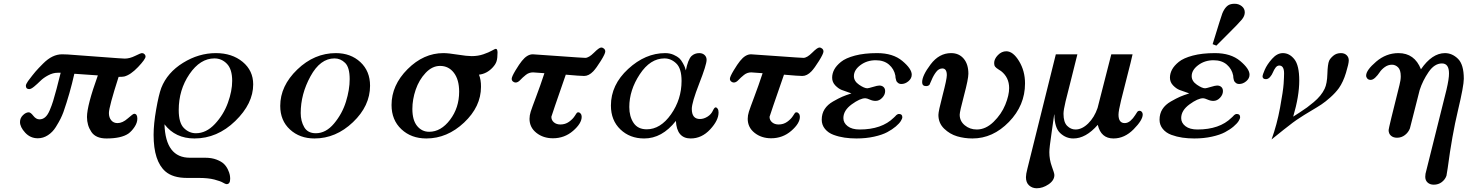

<svg xmlns="http://www.w3.org/2000/svg" viewBox="-20 -734 7842 1026"><path d="M86.9 -82Q86.9 -103 102.5 -118.4Q118.2 -133.8 133.8 -133.8Q143.6 -133.8 158.2 -115Q172.9 -96.2 190.9 -96.2Q208 -96.2 221.4 -107.7Q234.9 -119.1 245.8 -145Q256.8 -170.9 263.9 -194.3Q271 -217.8 282.2 -258.8Q287.1 -276.9 289.1 -286.1L304.2 -345.2H288.1Q263.2 -345.2 237.5 -331.5Q211.9 -317.9 195.6 -301.5Q179.2 -285.2 162.6 -271.5Q146 -257.8 136.2 -257.8Q118.2 -257.8 118.2 -275.9Q118.2 -283.7 129.9 -300.8Q154.8 -334 169.4 -351.1Q184.1 -368.2 210 -394Q235.8 -419.9 261 -431.9Q286.1 -443.8 312 -443.8Q332 -443.8 341.8 -442.9L611.8 -422.9Q639.6 -420.9 647 -420.9Q672.9 -420.9 702.4 -435.5Q731.9 -450.2 738.8 -450.2Q746.6 -450.2 752.2 -444.6Q757.8 -439 757.8 -432.1Q757.8 -418 718 -376Q678.2 -334 644 -325.2Q634.3 -323.2 613.8 -323.2Q562 -162.1 562 -129.9Q562 -106 574.5 -91.1Q586.9 -76.2 607.9 -76.2Q634.8 -76.2 662.8 -101.1Q690.9 -126 696.8 -126Q713.9 -126 713.9 -100.1Q713.9 -78.1 699 -55.7Q684.1 -33.2 666 -20Q627.9 5.9 548.8 5.9Q491.7 5.9 468.3 -29.1Q444.8 -64 444.8 -108.9Q444.8 -169.9 502.9 -331.1L377.9 -339.8L377 -338.9Q354 -235.8 318.8 -134.8Q312 -116.7 303.5 -99.4Q294.9 -82 278.1 -54.9Q261.2 -27.8 236.1 -11.5Q210.9 4.9 182.1 4.9Q142.1 4.9 114.5 -25.1Q86.9 -55.2 86.9 -82Z M800.8 -13.2Q800.8 -71.3 814.5 -149.2Q828.1 -227.1 841.8 -264.2Q874 -346.2 958 -398.2Q1042 -450.2 1133.8 -450.2Q1219.7 -450.2 1276.4 -403.6Q1333 -356.9 1333 -283.2Q1333 -180.2 1237.1 -87.2Q1141.1 5.9 1019 5.9Q917 5.9 858.9 -69.8Q864.7 109.4 995.1 108.9H1076.2Q1111.3 108.9 1137.2 118.9Q1163.1 128.9 1176.5 141.8Q1189.9 154.8 1198 172.4Q1206.1 189.9 1208 200.9Q1210 211.9 1210 221.2Q1210 250 1190.9 250Q1185.1 250 1171.4 241.9Q1157.7 233.9 1125.2 225.3Q1092.8 216.8 1041 216.8H979Q903.8 216.8 863.8 182.1Q800.8 127 800.8 -13.2ZM935.1 -146Q935.1 -77.1 962.9 -49.6Q990.7 -22 1026.9 -22Q1082 -22 1128.4 -71.5Q1174.8 -121.1 1197.8 -184.6Q1220.7 -248 1220.7 -301.8Q1220.7 -363.8 1192.9 -392.8Q1165 -421.9 1126 -421.9Q1049.8 -421.9 992.4 -337.9Q935.1 -253.9 935.1 -146Z M1477.5 -168Q1477.5 -274.9 1568.6 -362.5Q1659.7 -450.2 1774.9 -450.2Q1854 -450.2 1905.8 -402.1Q1957.5 -354 1957.5 -275.9Q1957.5 -168 1866.2 -81.1Q1774.9 5.9 1660.6 5.9Q1581.5 5.9 1529.5 -42Q1477.5 -89.8 1477.5 -168ZM1586.9 -129.9Q1586.9 -86.9 1605.7 -54.4Q1624.5 -22 1667.5 -22Q1721.7 -22 1765.1 -74Q1808.6 -126 1828.6 -190.4Q1848.6 -254.9 1848.6 -311Q1848.6 -374 1824.2 -397.9Q1799.8 -421.9 1767.6 -421.9Q1691.4 -421.9 1639.2 -326.4Q1586.9 -231 1586.9 -129.9Z M2072.3 -172.9Q2072.3 -278.8 2158 -364.5Q2243.7 -450.2 2349.6 -450.2Q2375.5 -450.2 2425.5 -442.1Q2475.6 -434.1 2500.5 -434.1Q2534.7 -434.1 2563.5 -444.1Q2592.3 -454.1 2608.9 -463.6Q2625.5 -473.1 2629.4 -473.1Q2638.2 -473.1 2638.7 -454.1Q2638.7 -423.3 2633.5 -406.7Q2628.4 -390.1 2612.3 -373Q2581.5 -339.8 2539.6 -335Q2550.8 -307.1 2550.3 -270Q2550.3 -164.1 2460 -79.1Q2369.6 5.9 2258.3 5.9Q2177.2 5.9 2124.8 -43.5Q2072.3 -92.8 2072.3 -172.9ZM2183.6 -151.9Q2183.6 -91.8 2209 -60.8Q2234.4 -29.8 2273.4 -29.8Q2336.4 -29.8 2385 -94Q2433.6 -158.2 2433.6 -244.1Q2433.6 -308.1 2405.5 -345Q2377.4 -381.8 2331.5 -381.8Q2289.6 -381.8 2254.4 -344.5Q2219.2 -307.1 2201.4 -254.9Q2183.6 -202.6 2183.6 -151.9Z M2714.4 -313Q2714.4 -324.2 2734.9 -358.2Q2755.4 -392.1 2768.6 -408.2Q2797.4 -444.3 2827.6 -443.8Q2834.5 -443.8 2964.8 -434.3Q3095.2 -424.8 3107.4 -424.8Q3126.5 -424.8 3154.1 -452.4Q3181.6 -480 3192.4 -480Q3201.2 -480 3207.8 -473.9Q3214.4 -467.8 3214.4 -459Q3214.4 -446.8 3190.4 -408.4Q3166.5 -370.1 3150.4 -353Q3126.5 -328.1 3101.6 -328.1Q3080.6 -328.1 3003.4 -335Q2927.2 -115.7 2926.3 -109.9Q2926.3 -91.8 2939.9 -80.3Q2953.6 -68.8 2974.6 -68.8Q3000.5 -68.8 3020.5 -83Q3040.5 -97.2 3051.5 -114.5Q3062.5 -131.8 3063.5 -131.8Q3066.4 -133.8 3070.3 -133.8Q3077.1 -133.8 3082.8 -127Q3088.4 -120.1 3088.4 -109.9Q3088.4 -74.7 3042.5 -34.9Q2996.6 4.9 2934.6 4.9Q2882.8 4.9 2846.2 -24.2Q2809.6 -53.2 2809.6 -99.1Q2809.6 -117.2 2815.9 -137.2Q2822.3 -157.2 2844.7 -216.6Q2867.2 -275.9 2889.2 -342.8Q2831.1 -346.7 2828.6 -347.2Q2806.6 -347.2 2789.6 -333.5Q2772.5 -319.8 2760 -306.4Q2747.6 -293 2735.4 -293Q2727.5 -293 2720.9 -298.6Q2714.4 -304.2 2714.4 -313Z M3244.6 -169.9Q3244.6 -280.8 3336.7 -365.5Q3428.7 -450.2 3534.7 -450.2Q3559.6 -450.2 3579.6 -441.2Q3599.6 -432.1 3609.6 -423.1Q3619.6 -414.1 3629.2 -396.5Q3638.7 -378.9 3639.6 -375Q3640.6 -371.1 3645 -357.9Q3656.2 -415 3674.8 -434.1Q3691.9 -450.2 3716.8 -450.2Q3733.9 -450.2 3744.9 -440.2Q3755.9 -430.2 3755.9 -414.1Q3755.9 -388.2 3716.3 -287.1Q3676.8 -186 3676.8 -151.9Q3676.8 -97.7 3720.7 -98.1Q3740.7 -98.1 3760.7 -110.6Q3780.8 -123 3790 -144Q3797.9 -160.2 3804 -160.2Q3810.1 -160.2 3814.9 -153.1Q3819.8 -146 3819.8 -132.8Q3819.8 -90.8 3774.9 -42.5Q3730 5.9 3670.9 5.9Q3596.7 5.9 3591.8 -87.9Q3517.6 6.3 3421.9 5.9Q3345.7 5.9 3295.2 -42.5Q3244.6 -90.8 3244.6 -169.9ZM3342.8 -162.1Q3342.8 -111.3 3365.7 -77.1Q3388.7 -43 3436 -43Q3509.3 -43 3565.7 -123Q3622.1 -203.1 3622.1 -301.8Q3622.1 -367.7 3594 -394.8Q3565.9 -421.9 3530.8 -421.9Q3454.6 -421.9 3398.7 -336.9Q3342.8 -252 3342.8 -162.1Z M3880.4 -313Q3880.4 -324.2 3900.9 -358.2Q3921.4 -392.1 3934.6 -408.2Q3963.4 -444.3 3993.7 -443.8Q4000.5 -443.8 4130.9 -434.3Q4261.2 -424.8 4273.4 -424.8Q4292.5 -424.8 4320.1 -452.4Q4347.7 -480 4358.4 -480Q4367.2 -480 4373.8 -473.9Q4380.4 -467.8 4380.4 -459Q4380.4 -446.8 4356.4 -408.4Q4332.5 -370.1 4316.4 -353Q4292.5 -328.1 4267.6 -328.1Q4246.6 -328.1 4169.4 -335Q4093.3 -115.7 4092.3 -109.9Q4092.3 -91.8 4106 -80.3Q4119.6 -68.8 4140.6 -68.8Q4166.5 -68.8 4186.5 -83Q4206.5 -97.2 4217.5 -114.5Q4228.5 -131.8 4229.5 -131.8Q4232.4 -133.8 4236.3 -133.8Q4243.2 -133.8 4248.8 -127Q4254.4 -120.1 4254.4 -109.9Q4254.4 -74.7 4208.5 -34.9Q4162.6 4.9 4100.6 4.9Q4048.8 4.9 4012.2 -24.2Q3975.6 -53.2 3975.6 -99.1Q3975.6 -117.2 3981.9 -137.2Q3988.3 -157.2 4010.7 -216.6Q4033.2 -275.9 4055.2 -342.8Q3997.1 -346.7 3994.6 -347.2Q3972.7 -347.2 3955.6 -333.5Q3938.5 -319.8 3926 -306.4Q3913.6 -293 3901.4 -293Q3893.6 -293 3887 -298.6Q3880.4 -304.2 3880.4 -313Z M4371.1 -94.2Q4371.1 -126.5 4386.5 -150.6Q4401.9 -174.8 4431.9 -191.9Q4461.9 -209 4480.5 -217Q4499 -225.1 4529.8 -234.9Q4494.6 -247.1 4477.8 -253.4Q4460.9 -259.8 4443.8 -277.3Q4426.8 -294.9 4426.8 -318.8Q4426.8 -340.8 4437.7 -361.8Q4448.7 -382.8 4473.9 -403.3Q4499 -423.8 4548.8 -437Q4598.6 -450.2 4667 -450.2Q4752 -450.2 4802 -408.2Q4852.1 -366.2 4852.1 -335Q4852.1 -314.9 4834.5 -300Q4816.9 -285.2 4796.9 -285.2Q4785.6 -285.2 4778.8 -291Q4772 -296.9 4770 -301Q4768.1 -305.2 4765.6 -317.9L4764.6 -330.1Q4757.8 -365.2 4730.7 -388.7Q4703.6 -412.1 4659.7 -412.1Q4612.8 -412.1 4577.9 -386Q4543 -359.9 4543 -327.1Q4543 -300.3 4570.8 -281.2Q4598.6 -262.2 4614.7 -262.2Q4620.6 -262.2 4644.8 -269.5Q4668.9 -276.9 4678.7 -276.9Q4692.9 -276.9 4701.4 -269Q4710 -261.2 4710 -247.1Q4710 -228 4694.3 -211.4Q4678.7 -194.8 4658.7 -194.8Q4643.6 -194.8 4627.7 -201.9Q4611.8 -209 4604 -209Q4576.2 -209 4531.5 -176.5Q4486.8 -144 4486.8 -103Q4486.8 -77.1 4509.8 -59.6Q4532.7 -42 4573.7 -42Q4691.9 -42 4755.9 -105Q4758.8 -106.9 4762.9 -111.6Q4767.1 -116.2 4769.5 -118.7Q4772 -121.1 4775.9 -123Q4779.8 -125 4783.7 -125Q4801.8 -125 4801.8 -107.9Q4801.8 -100.1 4793.7 -87.2Q4785.6 -74.2 4766.8 -58.1Q4748 -42 4720.9 -27.6Q4693.8 -13.2 4650.9 -3.7Q4607.9 5.9 4556.6 5.9Q4523.4 5.9 4493.2 1.5Q4462.9 -2.9 4434.3 -13.4Q4405.8 -23.9 4388.4 -45.2Q4371.1 -66.4 4371.1 -94.2Z M4907.7 -294.9Q4907.7 -330.1 4953.1 -390.1Q4998.5 -450.2 5062.5 -450.2Q5104.5 -450.2 5129.6 -420.7Q5154.8 -391.1 5154.8 -339.8Q5154.8 -312 5131.6 -224.6Q5108.4 -137.2 5108.4 -121.1Q5108.4 -86.9 5135.5 -64.5Q5162.6 -42 5199.7 -42Q5247.6 -42 5289.6 -83Q5331.5 -124 5352.1 -174.6Q5372.6 -225.1 5372.6 -263.2Q5372.6 -320.3 5329.6 -354Q5328.6 -355 5315.7 -363Q5302.7 -371.1 5297.6 -377.9Q5292.5 -384.8 5292.5 -397Q5292.5 -418.9 5312.5 -439.5Q5332.5 -460 5357.4 -460Q5393.6 -460 5425.5 -407.5Q5457.5 -355 5457.5 -288.1Q5457.5 -170.9 5371.6 -82.5Q5285.6 5.9 5176.8 5.9Q5133.8 5.9 5094.7 -5.6Q5055.7 -17.1 5025.1 -46.6Q4994.6 -76.2 4994.6 -120.1Q4994.6 -139.2 5017.1 -225.1Q5039.6 -311 5039.6 -332Q5039.6 -368.2 5015.6 -368.2Q4996.6 -368.2 4982.2 -349.1Q4967.8 -330.1 4958.3 -306.6Q4948.7 -283.2 4946.8 -280.8Q4939.9 -273.9 4928.7 -273.9Q4907.7 -273.9 4907.7 -294.9Z M5462.4 212.9Q5462.4 196.8 5470.2 167L5622.1 -443.8H5737.3Q5725.1 -392.1 5705.1 -314.9Q5685.1 -237.8 5674.1 -191.9Q5663.1 -146 5663.1 -126Q5663.1 -81.1 5682.6 -61.5Q5702.1 -42 5727.1 -42Q5762.2 -42 5795.2 -74.5Q5828.1 -106.9 5845.2 -157.2L5918.5 -443.8H6032.2Q6024.4 -407.7 6004.4 -330.8Q5984.4 -253.9 5970.7 -197.5Q5957 -141.1 5957 -121.1Q5957 -76.2 5990.2 -76.2Q6006.3 -76.2 6020.8 -88.6Q6035.2 -101.1 6046.1 -118.7Q6057.1 -136.2 6058.1 -137.2Q6063 -142.1 6069.3 -142.1Q6076.2 -142.1 6081.3 -136.5Q6086.4 -130.9 6086.4 -122.1Q6086.4 -92.3 6037.8 -43.2Q5989.3 5.9 5930.2 5.9Q5863.3 5.9 5846.2 -66.9Q5782.2 6.3 5715.3 5.9Q5676.3 5.9 5645.8 -22.5Q5615.2 -50.8 5614.3 -122.1H5613.3Q5611.3 -105 5599.4 -24.4Q5587.4 56.2 5587.4 79.1Q5587.4 119.1 5600.8 155.5Q5614.3 191.9 5614.3 201.2Q5614.3 230 5583.3 251Q5552.2 272 5520 272Q5496.1 272 5479.2 256.8Q5462.4 241.7 5462.4 212.9Z M6176.3 -94.2Q6176.3 -126.5 6191.7 -150.6Q6207 -174.8 6237.1 -191.9Q6267.1 -209 6285.6 -217Q6304.2 -225.1 6335 -234.9Q6299.8 -247.1 6283 -253.4Q6266.1 -259.8 6249 -277.3Q6231.9 -294.9 6231.9 -318.8Q6231.9 -340.8 6242.9 -361.8Q6253.9 -382.8 6279.1 -403.3Q6304.2 -423.8 6354 -437Q6403.8 -450.2 6472.2 -450.2Q6557.1 -450.2 6607.2 -408.2Q6657.2 -366.2 6657.2 -335Q6657.2 -314.9 6639.6 -300Q6622.1 -285.2 6602.1 -285.2Q6590.8 -285.2 6584 -291Q6577.1 -296.9 6575.2 -301Q6573.2 -305.2 6570.8 -317.9L6569.8 -330.1Q6563 -365.2 6535.9 -388.7Q6508.8 -412.1 6464.8 -412.1Q6418 -412.1 6383.1 -386Q6348.1 -359.9 6348.1 -327.1Q6348.1 -300.3 6376 -281.2Q6403.8 -262.2 6419.9 -262.2Q6425.8 -262.2 6450 -269.5Q6474.1 -276.9 6483.9 -276.9Q6498 -276.9 6506.6 -269Q6515.1 -261.2 6515.1 -247.1Q6515.1 -228 6499.5 -211.4Q6483.9 -194.8 6463.9 -194.8Q6448.7 -194.8 6432.9 -201.9Q6417 -209 6409.2 -209Q6381.3 -209 6336.7 -176.5Q6292 -144 6292 -103Q6292 -77.1 6314.9 -59.6Q6337.9 -42 6378.9 -42Q6497.1 -42 6561 -105Q6564 -106.9 6568.1 -111.6Q6572.3 -116.2 6574.7 -118.7Q6577.1 -121.1 6581.1 -123Q6585 -125 6588.9 -125Q6606.9 -125 6606.9 -107.9Q6606.9 -100.1 6598.9 -87.2Q6590.8 -74.2 6572 -58.1Q6553.2 -42 6526.1 -27.6Q6499 -13.2 6456.1 -3.7Q6413.1 5.9 6361.8 5.9Q6328.6 5.9 6298.3 1.5Q6268.1 -2.9 6239.5 -13.4Q6210.9 -23.9 6193.6 -45.2Q6176.3 -66.4 6176.3 -94.2ZM6460 -498Q6505.9 -647.9 6511.7 -662.1Q6529.8 -706.1 6558.6 -711.9Q6566.4 -713.9 6577.6 -713.9Q6599.6 -713.9 6615.7 -700.9Q6631.8 -688 6631.8 -668Q6631.8 -648.9 6616.5 -629.9Q6601.1 -610.8 6535.6 -545.9Q6501.5 -511.7 6480 -490.2Z M6726.6 -327.1Q6726.6 -333 6738.5 -361.1Q6750.5 -389.2 6777.6 -419.7Q6804.7 -450.2 6835.4 -450.2Q6870.6 -450.2 6896.7 -417.5Q6922.9 -384.8 6922.9 -303Q6922.9 -221.2 6890.6 -110.8Q6898.4 -115.7 6924.1 -132.3Q6949.7 -148.9 6964.6 -159.9Q6979.5 -170.9 7000 -188Q7020.5 -205.1 7035.2 -223.1Q7049.8 -241.2 7058.6 -259.8Q7071.8 -287.6 7073.2 -339.4Q7074.7 -391.1 7082.5 -409.2Q7088.4 -422.4 7105 -436.3Q7121.6 -450.2 7145.5 -450.2Q7164.6 -450.2 7176 -439.2Q7187.5 -428.2 7187.5 -411.1Q7187.5 -394 7172.6 -345Q7157.7 -295.9 7134.8 -263.2Q7116.7 -238.3 7089.6 -214.1Q7062.5 -189.9 7041.5 -176Q7020.5 -162.1 6981.7 -139.2Q6942.9 -116.2 6926.8 -105Q6894.5 -85 6838.6 -40Q6782.7 4.9 6774.9 11.2Q6803.7 -67.9 6820.3 -158.4Q6836.9 -249 6839.4 -286.1Q6841.8 -323.2 6841.8 -341.8Q6841.8 -383.8 6815.9 -383.8Q6804.7 -383.8 6796.1 -372.3Q6787.6 -360.8 6782.2 -347.4Q6776.9 -334 6766.8 -322.5Q6756.8 -311 6744.6 -311Q6726.6 -311 6726.6 -327.1Z M7280.3 -330.1Q7280.3 -358.9 7333.7 -404.5Q7387.2 -450.2 7453.1 -450.2Q7539.1 -450.2 7573.2 -363.8Q7632.3 -449.7 7701.2 -450.2Q7740.2 -450.2 7771.2 -419.7Q7802.2 -389.2 7802.2 -313Q7802.2 -274.9 7770.8 -143.1Q7739.3 -11.2 7716.3 163.1Q7711.4 197.3 7709.5 205.1Q7702.6 225.1 7684.6 239Q7666.5 252.9 7641.6 252.9Q7621.6 252.9 7608.9 241.5Q7596.2 230 7596.2 210.9Q7596.2 194.8 7601.6 178.2L7709.5 -253.9Q7723.6 -314 7723.1 -341.8Q7723.1 -395 7685.5 -395Q7645.5 -395 7614 -349.1Q7582.5 -303.2 7566.4 -252.9Q7560.5 -232.9 7539.1 -145.5Q7517.6 -58.1 7514.2 -47.9Q7506.3 -26.9 7487.8 -12.5Q7469.2 2 7445.3 2Q7425.3 2 7412.8 -9Q7400.4 -20 7400.4 -39.1Q7400.4 -48.8 7458.5 -279.8Q7465.3 -305.7 7465.3 -326.2Q7465.3 -360.4 7450.9 -374.3Q7436.5 -388.2 7418.5 -388.2Q7397.5 -388.2 7379.9 -375.5Q7362.3 -362.8 7352.3 -347.4Q7342.3 -332 7329.3 -319.6Q7316.4 -307.1 7304.2 -307.1Q7293 -307.1 7286.6 -314.2Q7280.3 -321.3 7280.3 -330.1Z"/></svg>

Font: CMU Serif
Style: BoldItalic
Weight: 700
Italic angle: -14.04°
Version: Version 0.7.0